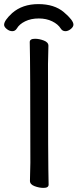

<svg xmlns="http://www.w3.org/2000/svg" viewBox="-39 -900 378 936"><path d="M173 16Q152 16 129.5 7.5Q107 -1 107 -18L109 -107Q109 -589 106 -695Q106 -711 132 -711Q152 -711 174.5 -702.5Q197 -694 197 -677L195 -588Q195 -106 198 0Q198 16 173 16ZM280 -748Q265 -748 257 -761Q244 -782 215.5 -796Q187 -810 150 -810Q112 -810 83.5 -796Q55 -782 43 -761Q35 -748 21 -748Q7 -748 -6 -758.5Q-19 -769 -19 -779Q-19 -800 20 -836Q70 -880 148 -880Q226 -880 272.5 -840.5Q319 -801 319 -780Q319 -769 306 -758.5Q293 -748 280 -748Z"/></svg>

Font: LXGW WenKai Lite Medium
Style: Regular
Weight: 500
Designer: LXGW / Fontworks Inc.
Foundry: LXGW / Fontworks Inc.
Version: Version 1.511; March 25, 2025